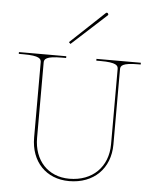

<svg xmlns="http://www.w3.org/2000/svg" viewBox="-52 -761 644 808"><g transform="rotate(5 270.0 -357.0)"><path d="M218.5 -580 225.5 -573 372 -707C375 -710 372.5 -714 371 -715.5C369.5 -717 365.5 -718.5 362.5 -715.5ZM442.5 -485C442.5 -499.5 449 -512.5 517.5 -512.5H527.5V-520H340V-512.5H357.5C426 -512.5 432.5 -499.5 432.5 -485V-167.5C432.5 -71.5 367.5 -7.5 270 -7.5C180 -7.5 120 -71.5 120 -167.5V-485C120 -499.5 126.5 -512.5 195 -512.5H212.5V-520H12.5V-512.5H32.5C101 -512.5 107.5 -499.5 107.5 -485V-167.5C107.5 -65.5 172.5 2.5 270 2.5C373.5 2.5 442.5 -65.5 442.5 -167.5Z"/></g></svg>

Font: ZnikomitSC
Style: Regular
Weight: 100
Designer: gluk
Foundry: gluk
Version: Version 0.55